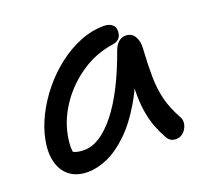

<svg xmlns="http://www.w3.org/2000/svg" viewBox="-94 -616 809 743"><g transform="rotate(-20 310.5 -245.0)"><path d="M150.6 10Q105.4 10 76.6 -12Q47.8 -34 37.6 -73.1Q27.4 -112.2 37.2 -163Q46.4 -211 70.9 -259.5Q95.4 -308 131 -351.3Q166.6 -394.6 210.4 -428.2Q254.2 -461.8 302.4 -481.1Q350.6 -500.4 400.4 -500.4Q423.2 -500.4 436 -488.1Q448.8 -475.8 444.2 -452Q442 -439.8 432.9 -431.5Q423.8 -423.2 407.4 -421Q337 -410.8 277.5 -371Q218 -331.2 178.3 -274.5Q138.6 -217.8 125.8 -155.8Q119.8 -127.4 119.7 -103.9Q119.6 -80.4 129.6 -43.4L92 -111.8Q110 -89.2 124.4 -82Q138.8 -74.8 166 -74.8Q229.8 -74.8 295.8 -157.1Q361.8 -239.4 417.6 -396Q425 -414.8 437.4 -425.6Q449.8 -436.4 466.6 -436.4Q490.4 -436.4 502.8 -416.7Q515.2 -397 513.2 -366.8Q509.2 -303.8 509.6 -253.6Q510 -203.4 520.7 -159.2Q531.4 -115 557.6 -68.2Q564 -57.8 563.5 -45Q563 -32.2 556.5 -20.2Q550 -8.2 539.3 -0.6Q528.6 7 514.6 7Q500.4 7 491.7 1Q483 -5 477.4 -15.6Q462.6 -42 451.6 -71.1Q440.6 -100.2 434.5 -137.4Q428.4 -174.6 429.4 -225.8Q430.4 -277 439.4 -347.4L474.8 -347.8Q442.4 -248 402.3 -179.7Q362.2 -111.4 318.4 -69.5Q274.6 -27.6 231.9 -8.8Q189.2 10 150.6 10Z"/></g></svg>

Font: Shantell Sans Light
Style: Italic
Weight: 300
Italic angle: -11°
Designer: Stephen Nixon, Anya Danilova, Shantell Martin
Foundry: Arrow Type
Version: Version 1.008;[ac192a2d6]